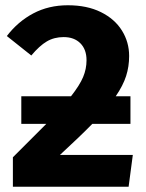

<svg xmlns="http://www.w3.org/2000/svg" viewBox="-20 -710 557 730"><path d="M485 -121 469 0H29V-112L79 -162Q79 -162 156 -239H61V-344H250Q283 -386 296 -417Q309 -448 309 -481Q309 -522 285.5 -545.5Q262 -569 222 -569Q186 -569 158 -552.5Q130 -536 99 -499L6 -573Q48 -628 106.5 -659Q165 -690 238 -690Q311 -690 363.5 -664Q416 -638 443.5 -594Q471 -550 471 -497Q471 -457 459.5 -421Q448 -385 420 -344H476V-239H331Q286 -193 208 -121Z"/></svg>

Font: FiraGOUPP
Style: Bold
Weight: 700
Designer: bBox Type
Foundry: bBox Type GmbH
Version: Version 1.001